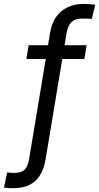

<svg xmlns="http://www.w3.org/2000/svg" viewBox="-96 -763 512 993"><path d="M352.1 -529.3 340.3 -458H40.5L52.2 -529.3ZM-27.8 210.4Q-37.1 210.4 -43.5 210.2Q-49.8 210 -56.9 209Q-64 208 -75.7 207L-58.6 128.4Q-48.3 129.9 -40 130.6Q-31.7 131.3 -22 131.3Q13.7 131.3 31 114.7Q48.3 98.1 54.7 59.1L163.6 -596.7Q171.4 -643.1 194.3 -675.5Q217.3 -708 253.4 -725.3Q289.6 -742.7 335.9 -742.7Q351.6 -742.7 366.5 -741.5Q381.3 -740.2 396.5 -738.3L378.9 -665.5Q369.1 -666 355 -666.5Q340.8 -667 328.1 -667Q292.5 -667 273.7 -648.7Q254.9 -630.4 248 -590.3L140.1 59.1Q132.3 108.4 111.8 142.1Q91.3 175.8 56.6 193.1Q22 210.4 -27.8 210.4Z"/></svg>

Font: Inter 24pt
Style: Italic
Weight: 400
Italic angle: -9.3988°
Designer: Rasmus Andersson
Foundry: rsms
Version: Version 4.001;git-66647c0bb